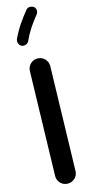

<svg xmlns="http://www.w3.org/2000/svg" viewBox="-165 -1085 561 1184"><g transform="rotate(-15 116.0 -492.5)"><path d="M108.4 64.5H109.9C127 64.5 142.1 58.6 155.3 46.4C168 34.2 174.3 19.5 174.8 1.5L191.9 -663.1V-664.6C191.9 -681.6 186 -696.8 173.8 -710C161.6 -722.7 146.5 -729 128.4 -729.5H127C109.9 -729.5 94.7 -723.6 82 -711.4C69.3 -699.2 63 -684.1 62.5 -666L45.4 -1.5V0C45.4 17.1 51.3 32.2 63.5 44.9C75.7 57.6 90.3 64 108.4 64.5ZM188 -1042C181.6 -1046.4 174.8 -1048.8 167 -1048.8C164.6 -1048.8 150.9 -1051.3 139.2 -1036.1C102.5 -990.7 66.9 -943.4 36.1 -877C34.7 -872.6 33.7 -868.2 33.7 -863.8C33.7 -854.5 37.6 -837.9 53.7 -830.6C58.1 -828.6 63 -827.6 67.4 -827.6C75.7 -827.6 92.3 -831.1 100.1 -848.1C127 -906.7 156.7 -947.8 193.4 -993.2C198.2 -999.5 200.7 -1006.8 200.7 -1014.6C200.7 -1017.1 203.1 -1030.3 188 -1042Z"/></g></svg>

Font: Mikhak
Style: Bold
Weight: 700
Designer: Amin Abedi
Version: Version 3.2